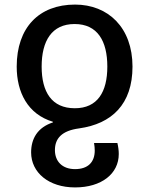

<svg xmlns="http://www.w3.org/2000/svg" viewBox="-20 -569 651 839"><path d="M308 -549C150 -549 53 -448 53 -278C53 -166 101 -70 211 -37V-34C144 -12 116 37 116 97C116 185 193 250 308 250C424 250 499 190 499 104C499 89 497 73 493 56H391C393 68 394 79 394 89C394 139 365 170 308 170C252 170 220 136 220 87C220 36 250 2 326 -8C468 -28 559 -113 559 -278C559 -448 453 -549 308 -549ZM306 -464C406 -464 449 -390 449 -278C449 -167 406 -96 307 -96C206 -96 162 -167 162 -278C162 -390 206 -464 306 -464Z"/></svg>

Font: Noto Sans Georgian Medium
Style: Regular
Weight: 500
Designer: Monotype Design Team, Akaki Razmadze
Foundry: Google LLC
Version: Version 2.005